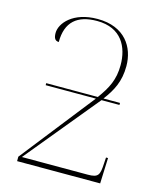

<svg xmlns="http://www.w3.org/2000/svg" viewBox="-113 -839 764 920"><g transform="rotate(15 268.5 -379.0)"><path d="M60 0H472L477 -127H467L465 -95C462 -39 456 -25 404 -25H77L328 -330C344 -349 361 -370 375 -387H464V-397H382C421 -449 448 -498 448 -575C448 -668 393 -758 257 -758C135 -758 79 -689 79 -641C79 -617 86 -603 105 -603C105 -703 159 -748 257 -748C379 -748 420 -661 420 -573C420 -500 396 -455 354 -397H98V-387H347C328 -363 309 -339 291 -316L60 -22Z"/></g></svg>

Font: Noto Serif Display Thin
Style: Regular
Weight: 100
Designer: Monotype Design Team
Foundry: Monotype Imaging Inc.
Version: Version 2.009